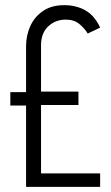

<svg xmlns="http://www.w3.org/2000/svg" viewBox="-20 -724 430 744"><path d="M81 0V-315H20V-367H81V-545Q81 -586 97 -622Q113 -658 146 -681Q179 -704 229 -704H231Q249 -704 263.5 -701Q278 -698 292 -693Q322 -681 340 -660.5Q358 -640 368 -617L320 -594Q308 -614 287.5 -631Q267 -648 235 -648Q195 -648 167 -622Q139 -596 139 -548V-369H284V-317H139V-52H368V0Z"/></svg>

Font: Stick No Bills Light
Style: Regular
Weight: 300
Version: Version 2.000